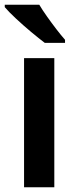

<svg xmlns="http://www.w3.org/2000/svg" viewBox="-23 -786 326 806"><path d="M205 0H78V-542H205ZM142 -766Q155 -744 174.5 -716.5Q194 -689 214 -663Q234 -637 250 -619V-606H165Q141 -624 107.5 -652Q74 -680 43.5 -708.5Q13 -737 -3 -756V-766Z"/></svg>

Font: Noto Sans Meetei Mayek SemiBold
Style: Regular
Weight: 600
Designer: Monotype Design Team and Neelakash Kshetrimayum
Foundry: Monotype Imaging Inc.
Version: Version 2.002; ttfautohint (v1.8.4.7-5d5b)